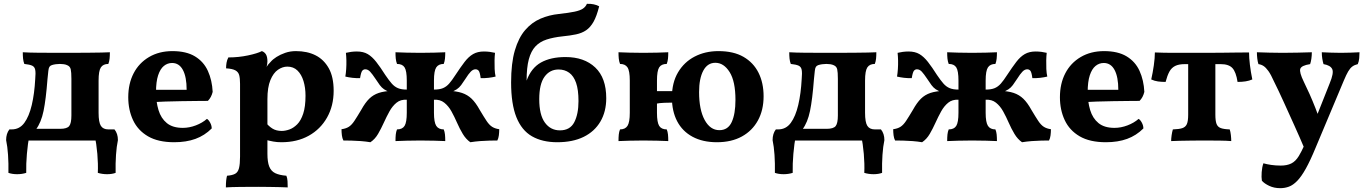

<svg xmlns="http://www.w3.org/2000/svg" viewBox="-20 -734 7135 1003"><path d="M42 0V-58H124L134 -61H294Q330 -61 341.5 -75.5Q353 -90 353 -131V-322Q353 -357 349.5 -372Q346 -387 332 -393Q324 -397 313.5 -398.5Q303 -400 293 -400Q283 -400 271.5 -398.5Q260 -397 251 -394Q242 -391 238 -384.5Q234 -378 232.5 -363.5Q231 -349 228 -320Q220 -215 207.5 -154.5Q195 -94 168 -58H41Q82 -58 107 -92Q132 -126 146 -185.5Q160 -245 164 -321Q167 -353 164 -369Q161 -385 148 -391Q135 -397 107 -400Q102 -413 100.5 -428Q99 -443 99 -461Q130 -459 182.5 -458.5Q235 -458 320 -458Q391 -458 436.5 -458.5Q482 -459 509.5 -459.5Q537 -460 554 -461Q554 -442 552.5 -427.5Q551 -413 546 -400Q519 -400 507 -382Q495 -364 495 -313V-145Q495 -95 507 -76.5Q519 -58 546 -58V0ZM491 169Q493 122 488.5 70Q484 18 474 -31V-58H578Q596 -36 596 -2Q589 31 586 75Q583 119 584 169Q565 176 539.5 176Q514 176 491 169ZM117 169Q95 176 69.5 176Q44 176 24 169Q25 119 22 75Q19 31 12 -2Q12 -36 29 -58H134V-31Q125 18 120.5 70Q116 122 117 169Z M890 9Q806 9 753 -22Q700 -53 675 -106.5Q650 -160 650 -226Q650 -297 678 -351Q706 -405 758.5 -436Q811 -467 881 -467Q953 -467 998.5 -439.5Q1044 -412 1066 -363.5Q1088 -315 1091 -254Q1084 -225 1066 -207Q1041 -207 1005 -206.5Q969 -206 927.5 -205.5Q886 -205 843.5 -203.5Q801 -202 763 -199V-265H955Q955 -332 935.5 -368.5Q916 -405 879 -405Q855 -405 836 -389.5Q817 -374 806 -340.5Q795 -307 795 -253Q795 -202 808 -159Q821 -116 851.5 -91Q882 -66 935 -66Q969 -66 1003 -79Q1037 -92 1061 -113Q1070 -108 1078 -93Q1086 -78 1086 -63Q1049 -26 1001 -8.5Q953 9 890 9Z M1160 245Q1160 224 1161.5 209.5Q1163 195 1166 184Q1193 182 1208 174Q1223 166 1228.5 144.5Q1234 123 1234 84V-296Q1234 -325 1229.5 -341.5Q1225 -358 1209.5 -366.5Q1194 -375 1161 -377Q1161 -392 1163.5 -406.5Q1166 -421 1173 -434Q1226 -434 1275.5 -444.5Q1325 -455 1348 -467Q1362 -462 1369.5 -449.5Q1377 -437 1377 -413Q1377 -398 1371.5 -380.5Q1366 -363 1356 -337L1377 -316V69Q1377 112 1386.5 136Q1396 160 1417.5 170.5Q1439 181 1476 184Q1481 196 1482 212Q1483 228 1483 245Q1466 244 1440.5 243.5Q1415 243 1386 242.5Q1357 242 1329 242Q1284 242 1236 242.5Q1188 243 1160 245ZM1450 9Q1427 9 1408 5.5Q1389 2 1366 -4V-97Q1383 -75 1403 -62.5Q1423 -50 1452 -50Q1470 -50 1491.5 -57.5Q1513 -65 1532.5 -84.5Q1552 -104 1564 -140.5Q1576 -177 1576 -234Q1576 -276 1565.5 -310.5Q1555 -345 1534 -365.5Q1513 -386 1481 -386Q1456 -386 1432 -369.5Q1408 -353 1392.5 -315.5Q1377 -278 1377 -216L1338 -318Q1354 -357 1368 -378.5Q1382 -400 1394 -411Q1405 -424 1424.5 -436.5Q1444 -449 1470 -458Q1496 -467 1526 -467Q1585 -467 1628.5 -445Q1672 -423 1697.5 -377.5Q1723 -332 1723 -260Q1723 -181 1688.5 -120Q1654 -59 1593 -25Q1532 9 1450 9Z M2437 9Q2414 -7 2397.5 -34.5Q2381 -62 2367.5 -93Q2354 -124 2338.5 -152Q2323 -180 2301 -197.5Q2279 -215 2247 -213V-266Q2276 -266 2294 -273.5Q2312 -281 2326.5 -297.5Q2341 -314 2359 -342Q2386 -383 2407 -410.5Q2428 -438 2451.5 -451.5Q2475 -465 2508 -465Q2524 -465 2539 -463Q2554 -461 2566 -458Q2564 -441 2563.5 -418.5Q2563 -396 2564 -373.5Q2565 -351 2569 -334Q2553 -330 2532 -327.5Q2511 -325 2491 -326Q2487 -357 2480.5 -364.5Q2474 -372 2464 -372Q2451 -372 2439 -359.5Q2427 -347 2412 -323Q2399 -303 2389 -289.5Q2379 -276 2366 -267.5Q2353 -259 2332 -251L2321 -260Q2365 -258 2393.5 -248.5Q2422 -239 2443.5 -218.5Q2465 -198 2486 -160Q2508 -123 2522 -102Q2536 -81 2551 -71.5Q2566 -62 2588 -59Q2588 -43 2586 -27Q2584 -11 2578 0Q2562 0 2538 0.5Q2514 1 2488 3Q2462 5 2437 9ZM1915 9Q1891 5 1865 3Q1839 1 1815 0.5Q1791 0 1774 0Q1768 -11 1766 -27Q1764 -43 1764 -59Q1787 -62 1802 -71.5Q1817 -81 1831 -102Q1845 -123 1867 -160Q1888 -198 1909 -218.5Q1930 -239 1958.5 -248.5Q1987 -258 2032 -260L2021 -251Q1999 -259 1986.5 -267.5Q1974 -276 1964 -289.5Q1954 -303 1941 -323Q1925 -347 1913.5 -359.5Q1902 -372 1888 -372Q1879 -372 1872.5 -364.5Q1866 -357 1861 -326Q1842 -325 1821 -327.5Q1800 -330 1784 -334Q1787 -351 1788.5 -373.5Q1790 -396 1789.5 -418.5Q1789 -441 1787 -458Q1799 -461 1814 -463Q1829 -465 1844 -465Q1878 -465 1901 -451.5Q1924 -438 1945.5 -410.5Q1967 -383 1993 -342Q2012 -314 2026.5 -297.5Q2041 -281 2059 -273.5Q2077 -266 2105 -266V-213Q2073 -215 2051.5 -197.5Q2030 -180 2014.5 -152Q1999 -124 1985 -93Q1971 -62 1955 -34.5Q1939 -7 1915 9ZM2046 3Q2046 -17 2047.5 -31.5Q2049 -46 2054 -58Q2082 -58 2093.5 -76.5Q2105 -95 2105 -145V-313Q2105 -364 2093.5 -382Q2082 -400 2054 -400Q2049 -413 2047.5 -427.5Q2046 -442 2046 -461Q2069 -460 2104 -459Q2139 -458 2176 -458Q2214 -458 2249 -459Q2284 -460 2306 -461Q2306 -442 2304.5 -427.5Q2303 -413 2298 -400Q2271 -400 2259 -382Q2247 -364 2247 -313V-145Q2247 -95 2259 -76.5Q2271 -58 2298 -58Q2303 -46 2304.5 -31.5Q2306 -17 2306 3Q2284 2 2249 1Q2214 0 2176 0Q2139 0 2104 1Q2069 2 2046 3Z M2891 9Q2813 9 2759 -22Q2705 -53 2677.5 -122Q2650 -191 2650 -303Q2650 -404 2669.5 -470.5Q2689 -537 2723.5 -577Q2758 -617 2803.5 -636.5Q2849 -656 2900 -661Q2953 -667 2981.5 -673Q3010 -679 3024.5 -688.5Q3039 -698 3046 -714Q3064 -715 3081 -711.5Q3098 -708 3110 -701Q3097 -649 3080.5 -620Q3064 -591 3042 -576Q3020 -561 2989.5 -554.5Q2959 -548 2918 -544Q2871 -539 2835.5 -527.5Q2800 -516 2777 -491.5Q2754 -467 2742.5 -424Q2731 -381 2731 -313Q2755 -379 2806 -407.5Q2857 -436 2934 -436Q3032 -436 3089.5 -381.5Q3147 -327 3147 -221Q3147 -151 3116.5 -99Q3086 -47 3029 -19Q2972 9 2891 9ZM2905 -53Q2958 -53 2980 -95.5Q3002 -138 3002 -206Q3002 -265 2989.5 -301Q2977 -337 2953.5 -354Q2930 -371 2898 -371Q2852 -371 2824.5 -333Q2797 -295 2797 -216Q2797 -134 2826.5 -93.5Q2856 -53 2905 -53Z M3725 9Q3651 9 3598 -19.5Q3545 -48 3517.5 -100.5Q3490 -153 3490 -225Q3490 -302 3522 -356Q3554 -410 3609 -438.5Q3664 -467 3733 -467Q3812 -467 3864 -437Q3916 -407 3942.5 -354Q3969 -301 3969 -231Q3969 -159 3939.5 -105Q3910 -51 3855.5 -21Q3801 9 3725 9ZM3211 3Q3211 -17 3212.5 -31.5Q3214 -46 3219 -58Q3246 -58 3258 -76.5Q3270 -95 3270 -145V-313Q3270 -364 3258 -382Q3246 -400 3219 -400Q3214 -413 3212.5 -427.5Q3211 -442 3211 -461Q3233 -460 3268.5 -459Q3304 -458 3341 -458Q3378 -458 3413.5 -459Q3449 -460 3471 -461Q3471 -442 3469.5 -427.5Q3468 -413 3463 -400Q3435 -400 3423.5 -382Q3412 -364 3412 -313V-145Q3412 -95 3423.5 -76.5Q3435 -58 3463 -58Q3468 -46 3469.5 -31.5Q3471 -17 3471 3Q3449 2 3413.5 1Q3378 0 3341 0Q3304 0 3268.5 1Q3233 2 3211 3ZM3406 -192V-258H3496V-198Q3476 -198 3450 -197Q3424 -196 3406 -192ZM3738 -54Q3783 -54 3802.5 -96.5Q3822 -139 3822 -212Q3822 -309 3791.5 -357.5Q3761 -406 3717 -406Q3676 -406 3654 -365Q3632 -324 3632 -253Q3632 -161 3661 -107.5Q3690 -54 3738 -54Z M4046 0V-58H4128L4138 -61H4298Q4334 -61 4345.5 -75.5Q4357 -90 4357 -131V-322Q4357 -357 4353.5 -372Q4350 -387 4336 -393Q4328 -397 4317.5 -398.5Q4307 -400 4297 -400Q4287 -400 4275.5 -398.5Q4264 -397 4255 -394Q4246 -391 4242 -384.5Q4238 -378 4236.5 -363.5Q4235 -349 4232 -320Q4224 -215 4211.5 -154.5Q4199 -94 4172 -58H4045Q4086 -58 4111 -92Q4136 -126 4150 -185.5Q4164 -245 4168 -321Q4171 -353 4168 -369Q4165 -385 4152 -391Q4139 -397 4111 -400Q4106 -413 4104.5 -428Q4103 -443 4103 -461Q4134 -459 4186.5 -458.5Q4239 -458 4324 -458Q4395 -458 4440.5 -458.5Q4486 -459 4513.5 -459.5Q4541 -460 4558 -461Q4558 -442 4556.5 -427.5Q4555 -413 4550 -400Q4523 -400 4511 -382Q4499 -364 4499 -313V-145Q4499 -95 4511 -76.5Q4523 -58 4550 -58V0ZM4495 169Q4497 122 4492.5 70Q4488 18 4478 -31V-58H4582Q4600 -36 4600 -2Q4593 31 4590 75Q4587 119 4588 169Q4569 176 4543.5 176Q4518 176 4495 169ZM4121 169Q4099 176 4073.5 176Q4048 176 4028 169Q4029 119 4026 75Q4023 31 4016 -2Q4016 -36 4033 -58H4138V-31Q4129 18 4124.5 70Q4120 122 4121 169Z M5319 9Q5296 -7 5279.5 -34.5Q5263 -62 5249.5 -93Q5236 -124 5220.5 -152Q5205 -180 5183 -197.5Q5161 -215 5129 -213V-266Q5158 -266 5176 -273.5Q5194 -281 5208.5 -297.5Q5223 -314 5241 -342Q5268 -383 5289 -410.5Q5310 -438 5333.5 -451.5Q5357 -465 5390 -465Q5406 -465 5421 -463Q5436 -461 5448 -458Q5446 -441 5445.5 -418.5Q5445 -396 5446 -373.5Q5447 -351 5451 -334Q5435 -330 5414 -327.5Q5393 -325 5373 -326Q5369 -357 5362.5 -364.5Q5356 -372 5346 -372Q5333 -372 5321 -359.5Q5309 -347 5294 -323Q5281 -303 5271 -289.5Q5261 -276 5248 -267.5Q5235 -259 5214 -251L5203 -260Q5247 -258 5275.5 -248.5Q5304 -239 5325.5 -218.5Q5347 -198 5368 -160Q5390 -123 5404 -102Q5418 -81 5433 -71.5Q5448 -62 5470 -59Q5470 -43 5468 -27Q5466 -11 5460 0Q5444 0 5420 0.5Q5396 1 5370 3Q5344 5 5319 9ZM4797 9Q4773 5 4747 3Q4721 1 4697 0.5Q4673 0 4656 0Q4650 -11 4648 -27Q4646 -43 4646 -59Q4669 -62 4684 -71.5Q4699 -81 4713 -102Q4727 -123 4749 -160Q4770 -198 4791 -218.5Q4812 -239 4840.5 -248.5Q4869 -258 4914 -260L4903 -251Q4881 -259 4868.5 -267.5Q4856 -276 4846 -289.5Q4836 -303 4823 -323Q4807 -347 4795.5 -359.5Q4784 -372 4770 -372Q4761 -372 4754.5 -364.5Q4748 -357 4743 -326Q4724 -325 4703 -327.5Q4682 -330 4666 -334Q4669 -351 4670.5 -373.5Q4672 -396 4671.5 -418.5Q4671 -441 4669 -458Q4681 -461 4696 -463Q4711 -465 4726 -465Q4760 -465 4783 -451.5Q4806 -438 4827.5 -410.5Q4849 -383 4875 -342Q4894 -314 4908.5 -297.5Q4923 -281 4941 -273.5Q4959 -266 4987 -266V-213Q4955 -215 4933.5 -197.5Q4912 -180 4896.5 -152Q4881 -124 4867 -93Q4853 -62 4837 -34.5Q4821 -7 4797 9ZM4928 3Q4928 -17 4929.5 -31.5Q4931 -46 4936 -58Q4964 -58 4975.5 -76.5Q4987 -95 4987 -145V-313Q4987 -364 4975.5 -382Q4964 -400 4936 -400Q4931 -413 4929.5 -427.5Q4928 -442 4928 -461Q4951 -460 4986 -459Q5021 -458 5058 -458Q5096 -458 5131 -459Q5166 -460 5188 -461Q5188 -442 5186.5 -427.5Q5185 -413 5180 -400Q5153 -400 5141 -382Q5129 -364 5129 -313V-145Q5129 -95 5141 -76.5Q5153 -58 5180 -58Q5185 -46 5186.5 -31.5Q5188 -17 5188 3Q5166 2 5131 1Q5096 0 5058 0Q5021 0 4986 1Q4951 2 4928 3Z M5757 9Q5673 9 5620 -22Q5567 -53 5542 -106.5Q5517 -160 5517 -226Q5517 -297 5545 -351Q5573 -405 5625.5 -436Q5678 -467 5748 -467Q5820 -467 5865.5 -439.5Q5911 -412 5933 -363.5Q5955 -315 5958 -254Q5951 -225 5933 -207Q5908 -207 5872 -206.5Q5836 -206 5794.5 -205.5Q5753 -205 5710.5 -203.5Q5668 -202 5630 -199V-265H5822Q5822 -332 5802.5 -368.5Q5783 -405 5746 -405Q5722 -405 5703 -389.5Q5684 -374 5673 -340.5Q5662 -307 5662 -253Q5662 -202 5675 -159Q5688 -116 5718.5 -91Q5749 -66 5802 -66Q5836 -66 5870 -79Q5904 -92 5928 -113Q5937 -108 5945 -93Q5953 -78 5953 -63Q5916 -26 5868 -8.5Q5820 9 5757 9Z M6098 3Q6098 -10 6100.5 -27.5Q6103 -45 6107 -58Q6139 -59 6156 -64.5Q6173 -70 6180 -85.5Q6187 -101 6187 -135V-419H6329V-135Q6329 -103 6335 -87Q6341 -71 6357 -65Q6373 -59 6404 -58Q6408 -46 6410 -28.5Q6412 -11 6412 3Q6389 1 6350.5 0.5Q6312 0 6266 0Q6236 0 6203.5 0.5Q6171 1 6143 1.5Q6115 2 6098 3ZM6069 -306Q6048 -306 6029.5 -308.5Q6011 -311 5994 -319Q6002 -354 6007.5 -392.5Q6013 -431 6013 -460Q6037 -459 6062 -458.5Q6087 -458 6115.5 -458Q6144 -458 6179.5 -458Q6215 -458 6261 -458Q6316 -458 6359 -458.5Q6402 -459 6438 -459.5Q6474 -460 6505 -460Q6505 -432 6509.5 -395Q6514 -358 6522 -319Q6506 -312 6487 -309Q6468 -306 6445 -306Q6437 -358 6418 -378.5Q6399 -399 6357 -399H6169Q6138 -399 6119 -389.5Q6100 -380 6089 -360Q6078 -340 6069 -306Z M6926 -298Q6949 -353 6939.5 -373Q6930 -393 6894 -399Q6890 -412 6887.5 -428Q6885 -444 6885 -461Q6908 -460 6934 -459Q6960 -458 6985 -458Q7011 -458 7035.5 -459Q7060 -460 7082 -461Q7082 -447 7080.5 -430Q7079 -413 7073 -399Q7056 -395 7044.5 -386.5Q7033 -378 7023 -361Q7013 -344 7000 -313L6853 37Q6825 105 6801.5 147Q6778 189 6756.5 211Q6735 233 6713.5 241Q6692 249 6668 249Q6636 249 6610.5 237Q6585 225 6572 210Q6569 192 6571 165Q6573 138 6580 119Q6597 124 6620.5 127.5Q6644 131 6671 131Q6703 131 6725.5 120Q6748 109 6765 81Q6775 66 6800.5 11Q6826 -44 6857 -124ZM6794 41Q6770 -16 6741.5 -79Q6713 -142 6686 -201.5Q6659 -261 6636 -307Q6619 -345 6606 -363Q6593 -381 6581 -389Q6569 -397 6554 -399Q6550 -411 6548 -428Q6546 -445 6546 -461Q6575 -460 6610.5 -459Q6646 -458 6680 -458Q6716 -458 6759 -459Q6802 -460 6833 -461Q6833 -444 6830.5 -427Q6828 -410 6824 -399Q6778 -392 6772.5 -374Q6767 -356 6791 -307Q6805 -279 6821 -243Q6837 -207 6851.5 -170Q6866 -133 6878 -97Z"/></svg>

Font: Vollkorn
Style: Bold
Weight: 700
Designer: Friedrich Althausen
Foundry: Friedrich Althausen
Version: Version 5.000